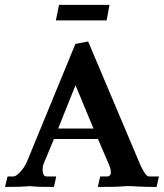

<svg xmlns="http://www.w3.org/2000/svg" viewBox="-55 -757 664 778"><path d="M377 -674.3H171.4L184.1 -737.3H388.7ZM323.7 -236.3 251 -411.6 180.7 -236.3ZM302.2 -588.9 514.2 -87.4Q535.2 -42 548.8 -42H588.9L579.6 0.5Q531.2 0.5 498 -1.5Q485.8 -2.9 464.8 -2.9Q451.2 -2.9 440.2 -1.7Q429.2 -0.5 411.4 0Q393.6 0.5 341.3 0.5L351.1 -42H380.9Q388.2 -42 393.6 -51.3Q394 -53.2 394 -60.5Q394 -71.8 387.7 -87.4L341.8 -193.8H163.6L121.1 -91.8Q117.7 -82 117.7 -71.3Q117.7 -69.3 118.4 -61.3Q119.1 -53.2 122.6 -47.6Q126 -42 135.7 -42H172.9L163.6 0.5Q89.8 0.5 76.2 -2Q69.8 -2.9 64.5 -2.9Q60.1 -2.9 55.7 -2Q30.8 0.5 -34.7 0.5L-24.4 -42H0Q10.3 -42 28.6 -62Q46.9 -82 57.6 -109.9L250.5 -579.1Z"/></svg>

Font: Quaaykop
Style: Bold
Weight: 700
Designer: Tup Wanders
Foundry: Free font, DO NOT SELL
Version: Version 1.00;July 31, 2023;FontCreator 11.5.0.2430 64-bit